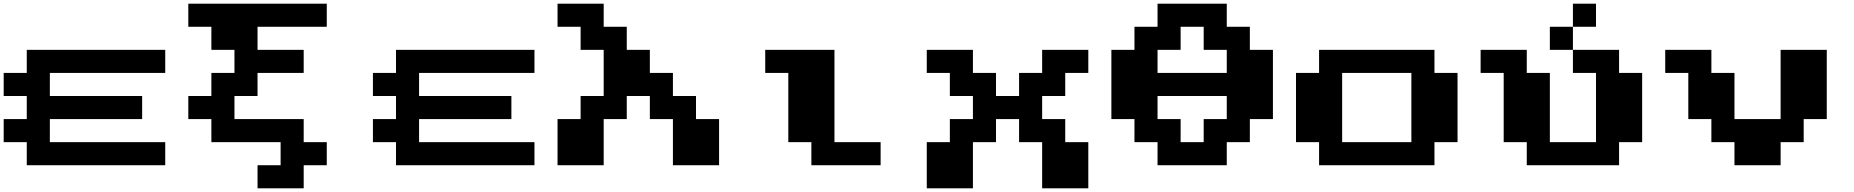

<svg xmlns="http://www.w3.org/2000/svg" viewBox="-20 -1020 10040 1040"><path d="M125 -687.5V-750H500H875V-687.5V-625H562.5H250V-562.5V-500H500H750V-437.5V-375H500H250V-312.5V-250H562.5H875V-187.5V-125H500H125V-187.5V-250H62.5H0V-312.5V-375H62.5H125V-437.5V-500H62.5H0V-562.5V-625H62.5H125Z M1000 -937.5V-1000H1375H1750V-937.5V-875H1562.5H1375V-812.5V-750H1500H1625V-687.5V-625H1500H1375V-562.5V-500H1312.5H1250V-437.5V-375H1437.5H1625V-312.5V-250H1687.5H1750V-187.5V-125H1687.5H1625V-62.5V0H1500H1375V-62.5V-125H1437.5H1500V-187.5V-250H1312.5H1125V-312.5V-375H1062.5H1000V-437.5V-500H1062.5H1125V-562.5V-625H1187.5H1250V-687.5V-750H1187.5H1125V-812.5V-875H1062.5H1000Z M2125 -687.5V-750H2500H2875V-687.5V-625H2562.5H2250V-562.5V-500H2500H2750V-437.5V-375H2500H2250V-312.5V-250H2562.5H2875V-187.5V-125H2500H2125V-187.5V-250H2062.5H2000V-312.5V-375H2062.5H2125V-437.5V-500H2062.5H2000V-562.5V-625H2062.5H2125Z M3000 -937.5V-1000H3125H3250V-937.5V-875H3312.5H3375V-812.5V-750H3437.5H3500V-687.5V-625H3562.5H3625V-562.5V-500H3687.5H3750V-437.5V-375H3812.5H3875V-250V-125H3750H3625V-250V-375H3562.5H3500V-437.5V-500H3437.5H3375V-437.5V-375H3312.5H3250V-250V-125H3125H3000V-250V-375H3062.5H3125V-437.5V-500H3187.5H3250V-625V-750H3187.5H3125V-812.5V-875H3062.5H3000Z M4125 -687.5V-750H4312.5H4500V-500V-250H4625H4750V-187.5V-125H4562.5H4375V-187.5V-250H4312.5H4250V-437.5V-625H4187.5H4125Z M5000 -687.5V-750H5125H5250V-687.5V-625H5312.5H5375V-562.5V-500H5437.5H5500V-562.5V-625H5562.5H5625V-687.5V-750H5750H5875V-687.5V-625H5812.5H5750V-562.5V-500H5687.5H5625V-437.5V-375H5687.5H5750V-312.5V-250H5812.5H5875V-125V0H5750H5625V-125V-250H5562.5H5500V-312.5V-375H5437.5H5375V-312.5V-250H5312.5H5250V-125V0H5125H5000V-125V-250H5062.5H5125V-312.5V-375H5187.5H5250V-437.5V-500H5187.5H5125V-562.5V-625H5062.5H5000Z M6250 -937.5V-1000H6437.5H6625V-937.5V-875H6687.5H6750V-812.5V-750H6812.5H6875V-562.5V-375H6812.5H6750V-312.5V-250H6687.5H6625V-187.5V-125H6437.5H6250V-187.5V-250H6187.5H6125V-312.5V-375H6062.5H6000V-562.5V-750H6062.5H6125V-812.5V-875H6187.5H6250ZM6500 -812.5V-875H6437.5H6375V-812.5V-750H6312.5H6250V-687.5V-625H6437.5H6625V-687.5V-750H6562.5H6500ZM6625 -437.5V-500H6437.5H6250V-437.5V-375H6312.5H6375V-312.5V-250H6437.5H6500V-312.5V-375H6562.5H6625Z M7125 -687.5V-750H7437.5H7750V-687.5V-625H7812.5H7875V-437.5V-250H7812.5H7750V-187.5V-125H7437.5H7125V-187.5V-250H7062.5H7000V-437.5V-625H7062.5H7125ZM7625 -437.5V-625H7437.5H7250V-437.5V-250H7437.5H7625Z M8500 -937.5V-1000H8562.5H8625V-937.5V-875H8562.5H8500V-812.5V-750H8625H8750V-687.5V-625H8812.5H8875V-437.5V-250H8812.5H8750V-187.5V-125H8500H8250V-187.5V-250H8187.5H8125V-437.5V-625H8062.5H8000V-687.5V-750H8125H8250V-687.5V-625H8312.5H8375V-437.5V-250H8500H8625V-437.5V-625H8562.5H8500V-687.5V-750H8437.5H8375V-812.5V-875H8437.5H8500Z M9000 -687.5V-750H9125H9250V-687.5V-625H9312.5H9375V-500V-375H9500H9625V-562.5V-750H9750H9875V-562.5V-375H9812.5H9750V-312.5V-250H9687.5H9625V-187.5V-125H9500H9375V-187.5V-250H9312.5H9250V-312.5V-375H9187.5H9125V-500V-625H9062.5H9000Z"/></svg>

Font: Press Start 2P
Style: Regular
Weight: 500
Monospace: yes
Version: Version 2.14